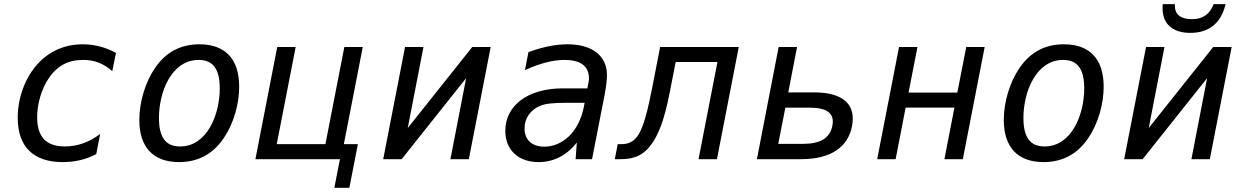

<svg xmlns="http://www.w3.org/2000/svg" viewBox="-20 -776 6061 936"><path d="M286.1 14.2C347.7 14.2 401.9 0.5 449.2 -24.9L468.3 -123C414.1 -82 356 -62 296.4 -62C206.1 -62 161.1 -107.9 161.1 -204.1C161.1 -270.5 182.6 -343.8 219.2 -397C257.8 -453.1 310.1 -483.9 384.8 -483.9C440.4 -483.9 484.4 -466.8 527.3 -429.2L545.4 -518.1C494.1 -545.9 439.9 -560.1 383.3 -560.1C295.9 -560.1 219.7 -526.4 163.1 -463.9C102.1 -396.5 66.4 -299.3 66.4 -202.1C66.4 -60.1 143.1 14.2 286.1 14.2Z M853 14.2C946.8 14.2 1018.1 -25.9 1069.8 -101.1C1119.1 -172.9 1146 -268.6 1146 -353.5C1146 -489.3 1077.1 -560.1 952.1 -560.1C859.4 -560.1 788.1 -521 735.8 -444.8C688.5 -376 659.2 -278.8 659.2 -191.4C659.2 -59.6 725.6 14.2 853 14.2ZM857.9 -62C789.6 -62 754.9 -104 754.9 -200.7C754.9 -330.1 817.4 -483.9 948.2 -483.9C1016.6 -483.9 1051.3 -441.9 1051.3 -345.2C1051.3 -215.8 988.8 -62 857.9 -62Z M1609.9 139.6H1683.1L1724.6 -73.2H1656.2L1748.5 -546.9H1658.7L1566.4 -73.2H1329.1L1421.4 -546.9H1331.5L1225.1 0H1637.2Z M1848.1 0H1938L2252.4 -395L2175.8 0H2265.6L2372.1 -546.9H2282.2L1967.8 -151.9L2044.4 -546.9H1954.6Z M2605.5 14.2C2681.6 14.2 2745.6 -21 2792 -81.1L2786.1 0H2866.2L2927.2 -312C2935.1 -353 2939 -387.7 2939 -409.7C2939 -502.9 2868.2 -560.1 2746.6 -560.1C2689 -560.1 2626.5 -547.4 2556.2 -522L2539.1 -434.1C2611.3 -467.3 2675.8 -483.9 2732.9 -483.9C2808.6 -483.9 2851.1 -454.6 2851.1 -394C2851.1 -387.7 2850.6 -380.9 2849.1 -375L2843.3 -345.2H2723.1C2551.3 -345.2 2443.4 -260.3 2443.4 -138.2C2443.4 -43.9 2507.8 14.2 2605.5 14.2ZM2633.3 -61C2571.8 -61 2537.1 -95.7 2537.1 -149.9C2537.1 -200.2 2566.4 -239.7 2610.4 -258.8C2638.2 -271 2673.3 -274.9 2746.1 -274.9H2830.1L2826.2 -254.9C2801.8 -130.9 2720.7 -61 2633.3 -61Z M2977.1 0H3003.9C3068.8 0 3106.4 -17.1 3138.7 -51.8C3205.6 -124 3231.4 -255.4 3250.5 -354L3273.9 -473.6H3477.5L3385.3 0H3475.1L3581.5 -546.9H3198.2L3160.2 -352.5C3152.3 -312.5 3140.1 -250 3125 -199.2C3098.1 -107.9 3068.4 -73.2 3008.3 -73.2H2991.2Z M3669.9 0H3884.8C4027.3 0 4113.8 -56.2 4133.8 -162.1C4136.2 -174.8 4137.2 -187 4137.2 -198.2C4137.2 -283.2 4068.4 -325.7 3947.8 -325.7H3822.8L3865.7 -546.9H3775.9ZM3773.9 -74.7 3808.6 -251H3929.7C3998.5 -251 4040 -231.4 4040 -183.1C4040 -176.3 4039.1 -169.4 4037.6 -162.1C4025.9 -102.5 3978.5 -74.7 3895 -74.7Z M4256.3 0H4346.2L4395 -251.5H4632.8L4584 0H4673.8L4780.3 -546.9H4690.4L4647 -324.7H4409.2L4452.6 -546.9H4362.8Z M5067.4 14.2C5161.1 14.2 5232.4 -25.9 5284.2 -101.1C5333.5 -172.9 5360.4 -268.6 5360.4 -353.5C5360.4 -489.3 5291.5 -560.1 5166.5 -560.1C5073.7 -560.1 5002.4 -521 4950.2 -444.8C4902.8 -376 4873.5 -278.8 4873.5 -191.4C4873.5 -59.6 4939.9 14.2 5067.4 14.2ZM5072.3 -62C5003.9 -62 4969.2 -104 4969.2 -200.7C4969.2 -330.1 5031.7 -483.9 5162.6 -483.9C5231 -483.9 5265.6 -441.9 5265.6 -345.2C5265.6 -215.8 5203.1 -62 5072.3 -62Z M5783.2 -615.7C5873 -615.7 5933.1 -662.6 5954.6 -755.9H5896.5C5877.4 -707 5845.2 -682.6 5790 -682.6C5736.8 -682.6 5707.5 -705.1 5707.5 -747.6V-755.9H5648.9C5647.5 -750.5 5647.5 -747.1 5647.5 -735.8C5647.5 -659.2 5696.8 -615.7 5783.2 -615.7ZM5460.4 0H5550.3L5864.7 -395L5788.1 0H5877.9L5984.4 -546.9H5894.5L5580.1 -151.9L5656.7 -546.9H5566.9Z"/></svg>

Font: Hack
Style: Oblique
Weight: 400
Italic angle: -12°
Monospace: yes
Designer: Christopher Simpkins
Foundry: Christopher Simpkins
Version: Version 2.010